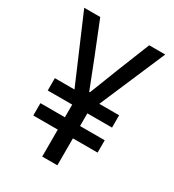

<svg xmlns="http://www.w3.org/2000/svg" viewBox="-175 -821 837 922"><g transform="rotate(30 244.0 -360.0)"><path d="M202.1 0V-293.9L19.5 -719.7H108.4L180.7 -539.1L242.2 -381.8H246.1L307.6 -539.1L379.9 -719.7H468.8L286.1 -293.9V0ZM66.4 -149.4V-217.8H422.9V-149.4ZM66.4 -288.1V-356.4H422.9V-288.1Z"/></g></svg>

Font: Reddit Sans Condensed
Style: Regular
Weight: 400
Designer: Stephen Hutchings
Foundry: Reddit
Version: Version 1.014